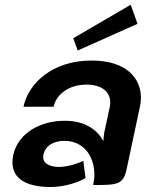

<svg xmlns="http://www.w3.org/2000/svg" viewBox="-20 -768 615 797"><path d="M550.8 -669.2 522.5 -748.3 284.2 -609.2 302.5 -558.3ZM409.2 -182.5C384.2 -227.5 335.8 -266.7 248.3 -266.7C146.7 -266.7 55 -215 35 -125C32.5 -114.2 31.7 -103.3 31.7 -94.2C31.7 -22.5 95 8.3 190 8.3C255.8 8.3 314.2 -15.8 335 -29.2L325.8 -100C305.8 -90.8 263.3 -75 224.2 -75C189.2 -75 159.2 -88.3 159.2 -115.8C159.2 -118.3 159.2 -121.7 160 -125C168.3 -164.2 203.3 -183.3 247.5 -183.3C326.7 -183.3 371.7 -120 371.7 -43.3C371.7 -29.2 370 -15 366.7 0H375C468.3 0 492.5 -2.5 505.8 -66.7L560.8 -325C563.3 -337.5 565 -349.2 565 -361.7C565 -444.2 504.2 -516.7 360 -516.7C195 -516.7 97.5 -420 77.5 -325H202.5C213.3 -375 264.2 -416.7 338.3 -416.7C403.3 -416.7 437.5 -386.7 437.5 -343.3C437.5 -337.5 437.5 -331.7 435.8 -325L412.5 -216.7C410.8 -206.7 410 -194.2 409.2 -182.5Z"/></svg>

Font: BoonHome
Style: Bold Oblique
Weight: 700
Italic angle: -12°
Designer: Sungsit Sawaiwan
Foundry: Sungsit Sawaiwan
Version: Version 0.2